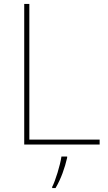

<svg xmlns="http://www.w3.org/2000/svg" viewBox="-20 -800 546 975"><path d="M103 -66H486V-91H129V-780H103ZM321 1V-5H292C286 38 261 119 245 149V155H262C290 108 309 53 321 1Z"/></svg>

Font: Noto Sans Malayalam UI Thin
Style: Regular
Weight: 100
Designer: Jelle Bosma - Monotype Design Team
Foundry: Monotype Imaging Inc.
Version: Version 2.104